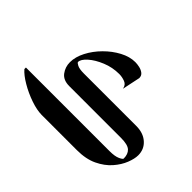

<svg xmlns="http://www.w3.org/2000/svg" viewBox="-94 -661 858 858"><g transform="rotate(45 335.5 -231.5)"><path d="M224.6 0Q192.9 0 152.6 -13.9Q112.3 -27.8 76.7 -48.8Q41 -69.8 23.4 -90.3V-100.1H234.4V0ZM219.7 -100.1H551.3Q585 -100.1 602.5 -108.2Q620.1 -116.2 620.1 -121.6Q620.1 -149.4 604.5 -163.8Q588.9 -178.2 545.9 -178.2H219.2Q181.2 -178.2 163.3 -201.9Q145.5 -225.6 145.5 -255.9Q145.5 -289.6 164.3 -325.9Q183.1 -362.3 213.9 -393.3Q244.6 -424.3 281 -443.6Q317.4 -462.9 352.1 -462.9Q364.3 -462.9 378.9 -459.7Q393.6 -456.5 404.3 -448.2Q415 -439.9 415 -424.8L397 -339.4Q393.6 -360.8 375.2 -367.7Q356.9 -374.5 338.9 -374.5Q296.4 -374.5 257.8 -358.6Q219.2 -342.8 194.8 -321Q170.4 -299.3 170.4 -282.2Q170.4 -277.8 183.6 -271Q196.8 -264.2 225.6 -264.2H556.6Q601.1 -264.2 628.4 -240Q655.8 -215.8 655.8 -177.7Q655.8 -155.8 644 -125.7Q632.3 -95.7 607.2 -66.9Q582 -38.1 542 -19Q502 0 445.3 0H219.7Z"/></g></svg>

Font: Lateef Medium
Style: Regular
Weight: 500
Designer: SIL International
Foundry: SIL International
Version: Version 4.200